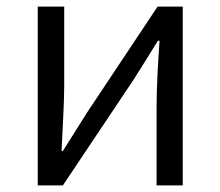

<svg xmlns="http://www.w3.org/2000/svg" viewBox="-20 -560 666 580"><path d="M94 0H170L384 -320C405 -353 436 -403 457 -437H462C457 -366 453 -294 453 -236V0H532V-540H456L243 -220C222 -187 191 -137 170 -104H166C169 -174 174 -247 174 -304V-540H94Z"/></svg>

Font: ChiuKong Gothic CL Normal
Style: Regular
Weight: 350
Designer: Ryoko NISHIZUKA 西塚涼子 (kana, bopomofo & ideographs); Paul D. Hunt (Latin, Greek & Cyrillic); Sandoll Communications 산돌커뮤니
Foundry: Adobe
Version: Version 1.300